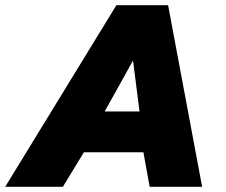

<svg xmlns="http://www.w3.org/2000/svg" viewBox="-50 -719 868 739"><path d="M398 -699H597L728 0H526L502 -133H273L192 0H-30ZM487 -290 462 -486 353 -290Z"/></svg>

Font: Prompt ExtraBold
Style: Italic
Weight: 800
Italic angle: -12°
Designer: Katatrad Team
Foundry: CadsonDemak
Version: Version 1.001